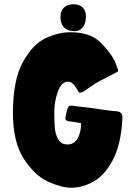

<svg xmlns="http://www.w3.org/2000/svg" viewBox="-20 -871 632 905"><path d="M41 -338Q41 -496 89 -580.5Q137 -665 197 -692Q257 -719 311 -719Q405 -719 452.5 -672Q500 -625 521 -583Q525 -573 529 -562Q533 -551 536 -543Q537 -541 537 -538Q537 -535 534.5 -533Q532 -531 528 -529.5Q524 -528 519 -525L496 -513Q461 -494 447 -488Q425 -475 411 -465L392 -452Q386 -447 373 -439Q369 -436 365 -436Q359 -434 357 -434Q352 -434 348.5 -441Q345 -448 342 -452Q340 -455 334 -464Q328 -473 319.5 -479.5Q311 -486 300 -486Q270 -486 253 -439.5Q236 -393 236 -342Q236 -295 238.5 -266.5Q241 -238 254.5 -214Q268 -190 299 -190Q339 -190 355 -240Q362 -261 362 -290L342 -294Q318 -298 307 -299Q288 -301 288 -313Q288 -320 296 -352Q301 -368 306 -371Q311 -374 321 -373Q326 -372 344.5 -369.5Q363 -367 403 -363L458 -355Q514 -347 533 -346Q550 -345 556 -328Q558 -318 557 -311Q550 -187 510.5 -114.5Q471 -42 419 -14Q367 14 316 14Q270 14 206.5 -15Q143 -44 92 -123Q41 -202 41 -338ZM265 -790Q265 -819 281 -835Q297 -851 326 -851Q354 -851 369.5 -836Q385 -821 385 -794Q385 -761 370.5 -742.5Q356 -724 331 -724Q299 -724 282 -741.5Q265 -759 265 -790Z"/></svg>

Font: Barriecito
Style: Regular
Weight: 400
Designer: Pablo Cosgaya & Sergio Jiménez
Foundry: Pablo Cosgaya & Sergio Jiménez
Version: Version 1.001